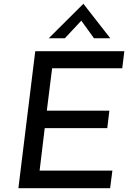

<svg xmlns="http://www.w3.org/2000/svg" viewBox="-20 -993 693 1013"><path d="M636 -723 625 -633H255L227 -409H557L546 -317H216L189 -93H573L561 0H77L166 -723ZM476 -791 409 -884 322 -791H237L420 -973L562 -791Z"/></svg>

Font: Josefin Sans
Style: Italic
Weight: 400
Italic angle: -7°
Designer: Santiago Orozco
Foundry: Typemade
Version: Version 2.000